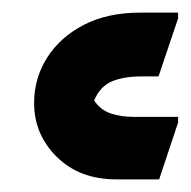

<svg xmlns="http://www.w3.org/2000/svg" viewBox="-20 -557 302 304"><path d="M34 -394Q34 -433 54.5 -465.5Q75 -498 112.5 -517.5Q150 -537 202 -537H262V-528L231 -436H203Q177 -436 158 -428.5Q139 -421 129 -398Q139 -383 155 -377.5Q171 -372 191 -372H262V-363L232 -273H164Q106 -273 70 -308.5Q34 -344 34 -394Z"/></svg>

Font: Kufam
Style: Bold
Weight: 700
Designer: Wael Morcos, Artur Schmal
Foundry: Original Type
Version: Version 1.300; ttfautohint (v1.8.3)